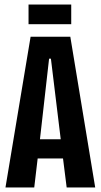

<svg xmlns="http://www.w3.org/2000/svg" viewBox="-20 -821 442 841"><path d="M4 0 114 -660H288L397 0H272L256 -127H145L130 0ZM195 -564 155 -211H246L203 -564ZM105 -715V-801H292V-715Z"/></svg>

Font: Bricolage Grotesque 48pt Condensed SemiBold
Style: Regular
Weight: 600
Width: 3
Designer: Mathieu Triay
Foundry: Atelier Triay
Version: Version 1.000; ttfautohint (v1.8.4.7-5d5b);gftools[0.9.32]